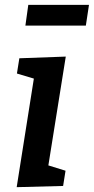

<svg xmlns="http://www.w3.org/2000/svg" viewBox="-20 -770 388 794"><path d="M85 -664 97 -750H348L335 -664ZM50 -466 60 -529 252 -536 180 -86 251 -64 241 -1 49 4 120 -445Z"/></svg>

Font: Bitter Pro SemiBold
Style: Italic
Weight: 600
Italic angle: -9°
Designer: Sol Matas, and Bitter project Authors
Foundry: Sol Matas
Version: Version 1.010